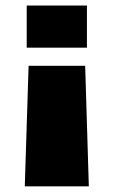

<svg xmlns="http://www.w3.org/2000/svg" viewBox="-20 -617 408 688"><path d="M82.5 -381.3H285.2L298.3 50.8H68.8ZM291.5 -446.3H75.7V-597.2H291.5Z"/></svg>

Font: Black Ops One
Style: Regular
Weight: 400
Designer: James Grieshaber
Foundry: James Grieshaber
Version: Version 1.002